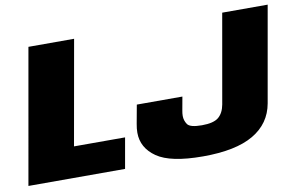

<svg xmlns="http://www.w3.org/2000/svg" viewBox="-109 -807 1461 946"><g transform="rotate(-10 621.0 -334.5)"><path d="M82 -675H310.5L218 -153H473.5L446.5 0H-37ZM836 6Q674 6 605.5 -41.5Q537 -89 537 -165Q537 -185.5 541.5 -209L558.5 -302H786.5L774.5 -235.5Q771.5 -220.5 771.5 -207.5Q771.5 -184.5 784.8 -165.2Q798 -146 857 -146Q916 -146 940.8 -167Q965.5 -188 973 -229L1051.5 -675H1279L1194.5 -196Q1177 -97.5 1088.8 -45.8Q1000.5 6 836 6Z"/></g></svg>

Font: Rudi
Style: Regular
Weight: 400
Italic angle: -10°
Designer: Tyler Finck
Foundry: Etcetera Type Company
Version: Version 1.111; ttfautohint (v1.8.4)